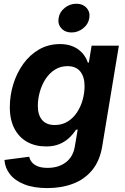

<svg xmlns="http://www.w3.org/2000/svg" viewBox="-20 -776 660 1011"><path d="M229.5 214.4Q157.7 214.4 108.4 194.8Q59.1 175.3 32.7 141.8Q6.3 108.4 3.4 66.4L133.8 49.3Q137.2 65.4 148.2 78.6Q159.2 91.8 179.2 99.9Q199.2 107.9 231 107.9Q288.6 107.9 326.9 78.6Q365.2 49.3 374 -4.9L389.2 -93.8L379.9 -92.8Q364.3 -68.4 342.3 -48.3Q320.3 -28.3 291 -16.6Q261.7 -4.9 222.7 -4.9Q166 -4.9 123 -28.8Q80.1 -52.7 55.9 -98.9Q31.7 -145 31.7 -211.9Q31.7 -272.9 49.8 -332Q67.9 -391.1 102.1 -439Q136.2 -486.8 185.3 -515.4Q234.4 -543.9 295.9 -543.9Q328.6 -543.9 353.5 -535.4Q378.4 -526.9 396.2 -512.7Q414.1 -498.5 425.5 -481.2Q437 -463.9 442.9 -445.8L447.8 -446.8L462.4 -535.6H606L518.1 -4.9Q505.4 71.3 465.3 119.9Q425.3 168.5 364.5 191.4Q303.7 214.4 229.5 214.4ZM268.1 -117.7Q307.1 -117.7 336.4 -136Q365.7 -154.3 385.5 -184.3Q405.3 -214.4 415.3 -250.5Q425.3 -286.6 425.3 -322.8Q425.3 -371.6 402.6 -399.7Q379.9 -427.7 335.4 -427.7Q297.9 -427.7 268.6 -408.9Q239.3 -390.1 219.5 -359.4Q199.7 -328.6 189.5 -291.7Q179.2 -254.9 179.2 -218.8Q179.2 -170.4 201.9 -144Q224.6 -117.7 268.1 -117.7ZM356.4 -605Q322.8 -605 303 -627Q283.2 -648.9 288.6 -680.7Q293.5 -712.9 320.8 -734.6Q348.1 -756.3 381.8 -756.3Q416 -756.3 435.8 -734.4Q455.6 -712.4 450.2 -680.7Q445.3 -648.9 418 -627Q390.6 -605 356.4 -605Z"/></svg>

Font: Inter 20pt
Style: Bold Italic
Weight: 700
Italic angle: -9.3988°
Version: Version 4.001;git-66647c0bb